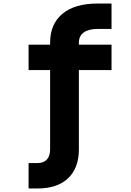

<svg xmlns="http://www.w3.org/2000/svg" viewBox="-20 -868 740 1088"><path d="M612 -848V-704H533Q482 -704 454.5 -684Q427 -664 427 -626V-615H612V-471H427V-22Q427 84 366 142Q305 200 193 200H142V56H193Q227 56 245.5 36Q264 16 264 -22V-471H142V-615H264V-626Q264 -732 334 -790Q404 -848 533 -848Z"/></svg>

Font: Martian Mono
Style: Bold
Weight: 700
Designer: Roman Shamin
Foundry: Evil Martians
Version: Version 1.000